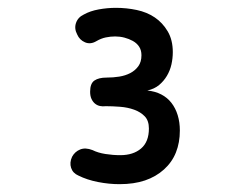

<svg xmlns="http://www.w3.org/2000/svg" viewBox="-20 -900 640 490"><path d="M180 -452Q166 -458 161.5 -471.5Q157 -485 164 -500Q171 -513 184.5 -518.5Q198 -524 216 -517Q230 -510 249 -507Q268 -504 287 -504Q320 -504 340 -521Q360 -538 360 -572Q360 -592 349.5 -603Q339 -614 322.5 -620Q306 -626 286.5 -627.5Q267 -629 250 -629Q242 -628 235 -629.5Q228 -631 222.5 -635.5Q217 -640 213.5 -647.5Q210 -655 210 -666Q210 -687 221 -694.5Q232 -702 252 -702Q269 -702 284.5 -704.5Q300 -707 312.5 -713.5Q325 -720 333 -731Q341 -742 341 -759Q341 -772 335 -781Q329 -790 319 -795.5Q309 -801 297.5 -804Q286 -807 274 -807Q262 -807 250 -804.5Q238 -802 226 -795Q211 -786 197 -792Q183 -798 177 -812Q169 -827 174 -841.5Q179 -856 194 -863Q210 -872 232 -876Q254 -880 276 -880Q303 -880 329 -874.5Q355 -869 375 -855.5Q395 -842 408 -820Q421 -798 421 -767Q421 -751 417.5 -735.5Q414 -720 406 -706.5Q398 -693 386 -683Q374 -673 356 -669Q376 -667 391.5 -659Q407 -651 417.5 -637.5Q428 -624 433.5 -606Q439 -588 439 -567Q439 -536 429 -511Q419 -486 398.5 -467.5Q378 -449 350 -439.5Q322 -430 285 -430Q258 -430 230 -435.5Q202 -441 180 -452Z"/></svg>

Font: Maple Mono Normal NL Medium
Style: Regular
Weight: 500
Monospace: yes
Designer: subframe7536
Version: Version 7.000